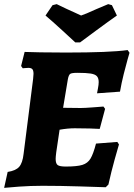

<svg xmlns="http://www.w3.org/2000/svg" viewBox="-25 -898 646 928"><path d="M293 -93Q347 -93 373 -101Q399 -109 412.5 -131.5Q426 -154 439 -204L542 -212L550 -200Q545 -184 529 -126.5Q513 -69 499 -6L486 7Q457 6 361 3Q265 0 181 0Q123 0 67 4Q11 8 -5 10L12 -67Q51 -73 67.5 -91.5Q84 -110 89 -154L135 -516Q137 -536 137 -541Q137 -557 131.5 -563.5Q126 -570 112 -570Q104 -570 96 -569Q88 -568 85 -568L77 -579L94 -647Q114 -646 171.5 -645Q229 -644 294 -644Q506 -644 592 -656L601 -643Q599 -636 591.5 -610Q584 -584 573 -540Q562 -496 555 -455L444 -447Q445 -453 448.5 -471Q452 -489 452 -501Q452 -520 443.5 -529.5Q435 -539 413.5 -542.5Q392 -546 349 -546Q322 -546 314.5 -541Q307 -536 303 -515L280 -377L365 -376Q384 -376 423 -379Q462 -382 475 -383L483 -372L457 -275Q445 -276 410 -277Q375 -278 336 -278Q303 -278 263 -271L255 -217Q244 -149 244 -130Q244 -107 254 -100Q264 -93 293 -93ZM362 -693H339Q324 -707 275.5 -751.5Q227 -796 195 -823L229 -873L249 -878Q261 -873 297 -855Q316 -847 334.5 -838Q353 -829 367 -823Q384 -828 441 -854Q492 -876 498 -878L516 -873L540 -823Q501 -796 441 -751.5Q381 -707 362 -693Z"/></svg>

Font: Alegreya ExtraBold
Style: Italic
Weight: 800
Italic angle: -7°
Designer: Juan Pablo del Peral
Foundry: Huerta Tipografica
Version: Version 2.007; ttfautohint (v1.6)